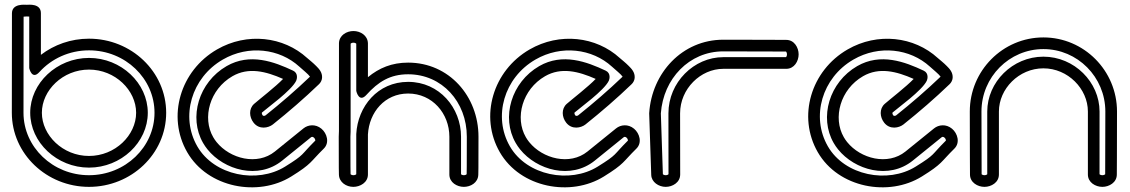

<svg xmlns="http://www.w3.org/2000/svg" viewBox="-20 -776 4842 823"><path d="M31.2 -718.7 30.7 -292.6C30.7 -116.3 180.1 25 361.5 25C542.9 25 692.3 -116.3 692.3 -292.6C692.3 -468.9 542.9 -610.2 361.5 -610.2C283.7 -610.2 212.1 -584.3 155.3 -540.9L155.3 -719.7C155.3 -762.2 102.4 -755.5 95.1 -755.5C86.7 -755.5 31.2 -762.1 31.2 -718.7ZM81.2 -704.6C89.8 -705.7 99.5 -705.6 105.3 -705L105.3 -484C105.3 -484 116.4 -431.3 148.9 -467.2C200.3 -524 276.4 -560.2 361.5 -560.2C517.2 -560.2 642.3 -439.3 642.3 -292.6C642.3 -145.9 517.2 -25 361.5 -25C205.8 -25 80.7 -145.9 80.7 -292.6ZM613.5 -292.6C613.5 -419.5 499.3 -527.7 361.5 -527.7C223.7 -527.7 109.5 -419.5 109.5 -292.6C109.5 -165.7 223.7 -57.5 361.5 -57.5C499.3 -57.5 613.5 -165.7 613.5 -292.6ZM563.5 -292.6C563.5 -196.5 474 -107.5 361.5 -107.5C248.9 -107.5 159.5 -196.5 159.5 -292.6C159.5 -388.7 248.9 -477.7 361.5 -477.7C474 -477.7 563.5 -388.7 563.5 -292.6Z M1367.9 -139C1393.6 -164.2 1381.6 -204.5 1357.9 -224.2C1332.2 -245.6 1300.3 -241.5 1280.7 -225.6L1158.2 -126.5C1082.9 -65.6 966.1 -95.1 908.1 -167.2C902.8 -173.9 898 -180.8 893.9 -188C845.8 -271.2 878.8 -393.1 976.3 -449.3C1045.1 -489 1119.2 -470.5 1193.4 -437.7C1163.2 -405.7 1089.7 -348.8 1069.2 -330.7C1045.4 -309.5 1048.3 -274 1066.9 -250.2C1091.4 -218.9 1130.4 -227.6 1149.4 -242.4C1217.7 -297 1284.3 -354.4 1347 -414.8C1354.1 -421.2 1359.7 -431.6 1360.5 -442C1362.3 -466.1 1346.5 -481.8 1335.6 -492.8C1321.5 -507.3 1304.8 -520 1296.7 -527.3C1195.4 -619.9 1038.6 -638.2 910.1 -564C752.9 -473.3 694.3 -276.3 782.4 -123.6C871.1 30.1 1086.9 68.6 1228.4 -19.4C1317.9 -75 1308.6 -80.6 1367.9 -139ZM1331.6 -173.4C1265.9 -108.3 1289.2 -116.1 1202 -61.8C1083 12.1 898.5 -22.6 825.7 -148.6C752.3 -275.7 800.2 -442.9 935.1 -520.7C1045.1 -584.3 1178.2 -567.8 1263 -490.4C1277.9 -476.7 1301.8 -457.9 1308.8 -447.4C1247 -388.2 1184.3 -334.3 1118.4 -281.6C1113.7 -278 1107.6 -279.3 1106.3 -281C1100.9 -287.9 1102.4 -293.1 1102.6 -293.4C1125.8 -313.9 1228.9 -387.3 1249.5 -429.6C1252.8 -436.3 1259.3 -462.2 1236.5 -473C1155.9 -511.1 1051.4 -550.4 951.3 -492.6C832 -423.7 787.1 -272.9 850.6 -163C856.1 -153.5 862.3 -144.5 869.2 -135.9C940.4 -47.2 1087.1 -4.6 1189.6 -87.6L1312.2 -186.8C1315.9 -189.8 1319.4 -191.2 1325.9 -185.8C1329.9 -182.4 1331.8 -176.2 1331.6 -173.4Z M1494.8 -25C1487.9 -25 1483.7 -28 1482.7 -29.1C1482.5 -35.3 1482 -58.9 1482 -190C1482 -197.2 1482.3 -204.3 1482.9 -211.4C1482.9 -212 1482.9 -212.8 1482.9 -213.3C1482.9 -371.2 1482.9 -575.6 1483 -588.9C1484.1 -590.2 1488.3 -593 1495 -593C1502.5 -593 1506.5 -589.5 1507.1 -588.7V-386.2C1507.1 -386.2 1518.4 -333.4 1550.7 -369.4C1601.2 -425.6 1652.5 -457.6 1729.5 -457.6C1874.5 -457.6 1981 -339.5 1981 -190C1981 -58 1980.5 -34.8 1980.3 -29.1C1979.1 -27.8 1974.9 -25 1968.2 -25C1961.3 -25 1957 -28.1 1956.2 -29C1956.2 -37.3 1956.2 -88.1 1956.2 -190C1956.2 -313.5 1863.7 -425.1 1729.5 -425.1C1598.9 -425.1 1513.4 -319.4 1507.1 -201.6C1507.1 -201.1 1507.1 -200.5 1507.1 -200.2V-29C1506 -27.8 1501.6 -25 1494.8 -25ZM1494.5 25C1523.7 25 1557.1 6.4 1557.1 -28V-199.6C1562.5 -295.1 1629.4 -375.1 1729.5 -375.1C1833.1 -375.1 1906.2 -289.5 1906.2 -190C1906.2 -78.5 1906.2 -28 1906.2 -28C1906.2 6.4 1939.1 25 1968.2 25C1996.9 25 2029 7.6 2030.2 -26.9C2030.5 -30.7 2031 -47.2 2031 -190C2031 -363.5 1904.8 -507.6 1729.5 -507.6C1659.6 -507.6 1605.2 -484.7 1557.1 -445.2V-590.4C1556.1 -624.3 1524.7 -643 1495 -643C1466.3 -643 1434.3 -625.4 1433 -591.3C1432.8 -585.8 1432.9 -378.5 1432.9 -214.3C1432.5 -208.2 1432 -197.9 1432 -190C1432 -48.1 1432.5 -31 1432.8 -26.9C1434 5.6 1464.4 25 1494.5 25Z M2707.9 -139C2733.6 -164.2 2721.6 -204.5 2697.9 -224.2C2672.2 -245.6 2640.3 -241.5 2620.7 -225.6L2498.2 -126.5C2422.9 -65.6 2306.1 -95.1 2248.1 -167.2C2242.8 -173.9 2238 -180.8 2233.9 -188C2185.8 -271.2 2218.8 -393.1 2316.3 -449.3C2385.1 -489 2459.2 -470.5 2533.4 -437.7C2503.2 -405.7 2429.7 -348.8 2409.2 -330.7C2385.4 -309.5 2388.3 -274 2406.9 -250.2C2431.4 -218.9 2470.4 -227.6 2489.4 -242.4C2557.7 -297 2624.3 -354.4 2687 -414.8C2694.1 -421.2 2699.7 -431.6 2700.5 -442C2702.3 -466.1 2686.5 -481.8 2675.6 -492.8C2661.5 -507.3 2644.8 -520 2636.7 -527.3C2535.4 -619.9 2378.6 -638.2 2250.1 -564C2092.9 -473.3 2034.3 -276.3 2122.4 -123.6C2211.1 30.1 2426.9 68.6 2568.4 -19.4C2657.9 -75 2648.6 -80.6 2707.9 -139ZM2671.6 -173.4C2605.9 -108.3 2629.2 -116.1 2542 -61.8C2423 12.1 2238.5 -22.6 2165.7 -148.6C2092.3 -275.7 2140.2 -442.9 2275.1 -520.7C2385.1 -584.3 2518.2 -567.8 2603 -490.4C2617.9 -476.7 2641.8 -457.9 2648.8 -447.4C2587 -388.2 2524.3 -334.3 2458.4 -281.6C2453.7 -278 2447.6 -279.3 2446.3 -281C2440.9 -287.9 2442.4 -293.1 2442.6 -293.4C2465.8 -313.9 2568.9 -387.3 2589.5 -429.6C2592.8 -436.3 2599.3 -462.2 2576.5 -473C2495.9 -511.1 2391.4 -550.4 2291.3 -492.6C2172 -423.7 2127.1 -272.9 2190.6 -163C2196.1 -153.5 2202.3 -144.5 2209.2 -135.9C2280.4 -47.2 2427.1 -4.6 2529.6 -87.6L2652.2 -186.8C2655.9 -189.8 2659.4 -191.2 2665.9 -185.8C2669.9 -182.4 2671.8 -176.2 2671.6 -173.4Z M2845.5 -29.1C2844.4 -27.8 2840.2 -25 2833.5 -25C2826.6 -25 2822.4 -28 2821.4 -29.1C2821.1 -40.4 2813.3 -272 2812.7 -289.9C2823.3 -438.5 2934.1 -555.8 3080.3 -555.8C3233.3 -555.8 3338.8 -555.1 3349.3 -555.1C3350.5 -553.9 3353.3 -549.7 3353.3 -543C3353.3 -536.1 3350.2 -531.8 3349.3 -531C3335.1 -531 3186.5 -531 3080.3 -531C2954.5 -531 2845.2 -422.9 2845.2 -290.3C2845.2 -177.3 2845.5 -42 2845.5 -29.1ZM2895.6 -27.9C2895.5 -36.3 2895.2 -174.3 2895.2 -290.3C2895.2 -395.5 2983.1 -481 3080.3 -481C3191.8 -481 3350.3 -481 3350.3 -481C3384.7 -481 3403.3 -513.9 3403.3 -543C3403.3 -572.1 3384.6 -605 3350.4 -605C3350.4 -605 3241.9 -605.8 3080.3 -605.8C2904.1 -605.8 2774 -463 2762.8 -291.9C2762.7 -291.3 2762.7 -290.2 2762.7 -289.5C2762.8 -288.3 2771.1 -39.3 2771.5 -25.8C2772.7 4.7 2803.4 25 2833.5 25C2862.7 25 2895.4 6.3 2895.6 -27.9Z M4070.9 -139C4096.6 -164.2 4084.6 -204.5 4060.9 -224.2C4035.2 -245.6 4003.3 -241.5 3983.7 -225.6L3861.2 -126.5C3785.9 -65.6 3669.1 -95.1 3611.1 -167.2C3605.8 -173.9 3601 -180.8 3596.9 -188C3548.8 -271.2 3581.8 -393.1 3679.3 -449.3C3748.1 -489 3822.2 -470.5 3896.4 -437.7C3866.2 -405.7 3792.7 -348.8 3772.2 -330.7C3748.4 -309.5 3751.3 -274 3769.9 -250.2C3794.4 -218.9 3833.4 -227.6 3852.4 -242.4C3920.7 -297 3987.3 -354.4 4050 -414.8C4057.1 -421.2 4062.7 -431.6 4063.5 -442C4065.3 -466.1 4049.5 -481.8 4038.6 -492.8C4024.5 -507.3 4007.8 -520 3999.7 -527.3C3898.4 -619.9 3741.6 -638.2 3613.1 -564C3455.9 -473.3 3397.3 -276.3 3485.4 -123.6C3574.1 30.1 3789.9 68.6 3931.4 -19.4C4020.9 -75 4011.6 -80.6 4070.9 -139ZM4034.6 -173.4C3968.9 -108.3 3992.2 -116.1 3905 -61.8C3786 12.1 3601.5 -22.6 3528.7 -148.6C3455.3 -275.7 3503.2 -442.9 3638.1 -520.7C3748.1 -584.3 3881.2 -567.8 3966 -490.4C3980.9 -476.7 4004.8 -457.9 4011.8 -447.4C3950 -388.2 3887.3 -334.3 3821.4 -281.6C3816.7 -278 3810.6 -279.3 3809.3 -281C3803.9 -287.9 3805.4 -293.1 3805.6 -293.4C3828.8 -313.9 3931.9 -387.3 3952.5 -429.6C3955.8 -436.3 3962.3 -462.2 3939.5 -473C3858.9 -511.1 3754.4 -550.4 3654.3 -492.6C3535 -423.7 3490.1 -272.9 3553.6 -163C3559.1 -153.5 3565.3 -144.5 3572.2 -135.9C3643.4 -47.2 3790.1 -4.6 3892.6 -87.6L4015.2 -186.8C4018.9 -189.8 4022.4 -191.2 4028.9 -185.8C4032.9 -182.4 4034.8 -176.2 4034.6 -173.4Z M4767.2 -27.9C4767.2 -28 4768 -136.4 4768 -298C4768 -473.2 4626.6 -615.6 4452.5 -615.6C4278.4 -615.6 4137 -473.2 4137 -298C4137 -136.4 4137.8 -27.9 4137.8 -27.9C4137.8 6.3 4170.7 25 4199.8 25C4228.9 25 4261.8 6.4 4261.8 -28C4261.8 -28 4261.8 -186.5 4261.8 -298C4261.8 -395.2 4347.3 -483.1 4452.5 -483.1C4557.7 -483.1 4643.2 -395.2 4643.2 -298C4643.2 -186.5 4643.2 -28 4643.2 -28C4643.2 6.4 4676.1 25 4705.2 25C4734.3 25 4767.2 6.3 4767.2 -27.9ZM4717.3 -29C4716.1 -27.8 4711.9 -25 4705.2 -25C4698.3 -25 4694 -28.1 4693.1 -29C4693.2 -43.2 4693.2 -191.8 4693.2 -298C4693.2 -423.8 4585.1 -533.1 4452.5 -533.1C4319.9 -533.1 4211.8 -423.8 4211.8 -298C4211.8 -191.5 4211.8 -41.8 4211.8 -29C4210.7 -27.8 4206.5 -25 4199.8 -25C4192.9 -25 4188.6 -28.1 4187.7 -29C4187.7 -40.5 4187 -145.5 4187 -298C4187 -445.8 4306.3 -565.6 4452.5 -565.6C4598.7 -565.6 4718 -445.8 4718 -298C4718 -145 4717.3 -39.5 4717.3 -29Z"/></svg>

Font: Hi.
Style: Regular
Weight: 400
Designer: Mew Too, Robert Jablonski
Foundry: Cannot Into Space Fonts
Version: Version 1.996